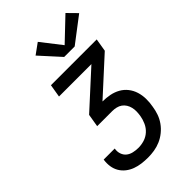

<svg xmlns="http://www.w3.org/2000/svg" viewBox="-289 -1081 1177 1177"><g transform="rotate(-45 300.0 -492.5)"><path d="M259 0Q231 0 204 -3.5Q177 -7 152.5 -16Q128 -25 107.5 -41Q87 -57 74 -79Q61 -101 57 -127.5Q53 -154 57 -182Q57 -182 57 -182.5Q57 -183 58 -184H153Q153 -183 153 -183Q153 -183 153 -183Q149 -160 156 -139.5Q163 -119 178.5 -106.5Q194 -94 215.5 -89Q237 -84 259 -84Q285 -84 311 -92Q337 -100 357.5 -118.5Q378 -137 389.5 -162.5Q401 -188 405 -213Q408 -231 408.5 -249Q409 -267 405 -284Q401 -301 392 -315.5Q383 -330 369.5 -339.5Q356 -349 339 -353Q322 -357 304 -357H174L188 -441L418 -651H137L151 -735H548L534 -651L304 -441Q336 -441 366.5 -435Q397 -429 423 -414.5Q449 -400 467.5 -376.5Q486 -353 495 -324Q504 -295 504.5 -263.5Q505 -232 499 -200Q495 -172 485.5 -145Q476 -118 459 -94Q442 -70 418.5 -51Q395 -32 368.5 -20.5Q342 -9 314 -4.5Q286 0 259 0ZM331 -800 213 -930 282 -980 384 -849 527 -985 586 -925 422 -800Z"/></g></svg>

Font: Iosevka SS04 Medium Extended
Style: Italic
Weight: 500
Width: 7
Italic angle: -9°
Monospace: yes
Designer: Belleve Invis
Foundry: Belleve Invis
Version: Version 19.0.0; ttfautohint (v1.8.4)